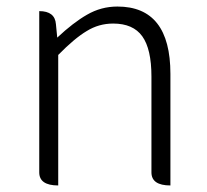

<svg xmlns="http://www.w3.org/2000/svg" viewBox="-20 -567 633 587"><path d="M158 0Q100 0 100 -40V-533Q148 -533 151 -493L155 -452Q204 -498 246 -522Q289 -547 339 -547Q501 -547 501 -341V0Q443 0 443 -40V-333Q443 -417 415 -456Q387 -495 326 -495Q282 -495 245 -472Q208 -450 158 -399V0Z"/></svg>

Font: Swei Half Moon CJK SC
Style: Light
Weight: 300
Version: Version 2.071